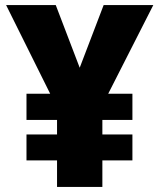

<svg xmlns="http://www.w3.org/2000/svg" viewBox="-20 -734 626 754"><path d="M293 -468 199 -714H4L177 -366H84V-263H204V-206H84V-104H204V0H382V-104H500V-206H382V-263H500V-366H405L582 -714H387Z"/></svg>

Font: Noto Sans Tamil Black
Style: Regular
Weight: 900
Designer: Jelle Bosma - Monotype Design Team
Foundry: Monotype Imaging Inc.
Version: Version 2.004